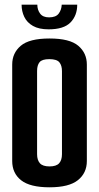

<svg xmlns="http://www.w3.org/2000/svg" viewBox="-20 -792 422 818"><path d="M191 6Q108 6 70 -24Q32 -54 32 -106V-517Q32 -566 68.5 -597Q105 -628 191 -628Q277 -628 313.5 -597Q350 -566 350 -517V-106Q350 -55 312 -24.5Q274 6 191 6ZM191 -83Q220 -83 232 -96.5Q244 -110 244 -135V-489Q244 -513 233 -526.5Q222 -540 190 -540Q159 -540 148.5 -527Q138 -514 138 -490V-135Q138 -110 150 -96.5Q162 -83 191 -83ZM187 -667Q146 -667 120.5 -681.5Q95 -696 83.5 -720Q72 -744 72 -772H139Q139 -750 151 -734Q163 -718 189 -718Q218 -718 230 -734Q242 -750 243 -772H309Q309 -726 280.5 -696.5Q252 -667 187 -667Z"/></svg>

Font: Smooch Sans
Style: Bold
Weight: 700
Designer: Robert E. Leuschke
Foundry: Robert E. Leuschke
Version: Version 1.010